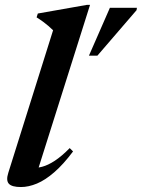

<svg xmlns="http://www.w3.org/2000/svg" viewBox="-20 -742 572 774"><path d="M194 -620Q185 -629 175 -637.5Q165 -646 153.5 -654.5Q142 -663 127.5 -672L132.5 -687.5L331 -722.5H343L127.5 -40.5L106.5 -66Q126.5 -63.5 150 -69.8Q173.5 -76 201 -94Q228.5 -112 261 -145L274.5 -131.5Q235.5 -79.5 199 -47.8Q162.5 -16 128.8 -2Q95 12 64.5 12Q28 12 15.8 -1.2Q3.5 -14.5 13.5 -45.5ZM338.5 -517.5 423 -710.5H532L530.5 -701L372.5 -517.5Z"/></svg>

Font: Newsreader 36pt SemiBold
Style: Italic
Weight: 600
Italic angle: -17°
Designer: Hugues Gentile
Foundry: Production Type
Version: Version 1.003